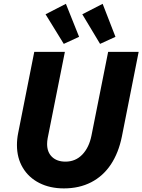

<svg xmlns="http://www.w3.org/2000/svg" viewBox="-20 -996 759 1023"><path d="M70.3 -223.1Q70.3 -254.9 76.7 -286.6L162.6 -719.7H325.7L233.9 -259.3Q231 -243.2 231 -228.5Q231 -185.1 257.3 -159.9Q283.7 -134.8 328.6 -134.8Q382.3 -134.8 418.5 -172.4Q454.6 -210 467.3 -273.4L556.2 -719.7H718.8L629.4 -268.6Q611.8 -181.6 570.6 -119.6Q529.3 -57.6 465.8 -24.9Q402.3 7.8 320.3 7.8Q246.1 7.8 189.5 -21Q132.8 -49.8 101.6 -102.1Q70.3 -154.3 70.3 -223.1ZM222.7 -919.9 331.1 -975.6 401.4 -799.8 319.8 -762.2ZM418.5 -919.9 526.9 -975.6 595.2 -799.8 513.2 -762.2Z"/></svg>

Font: Reddit Sans Chocolate ExBold
Style: Italic
Weight: 800
Italic angle: -11.25°
Designer: Stephen Hutchings
Version: Version 1.013